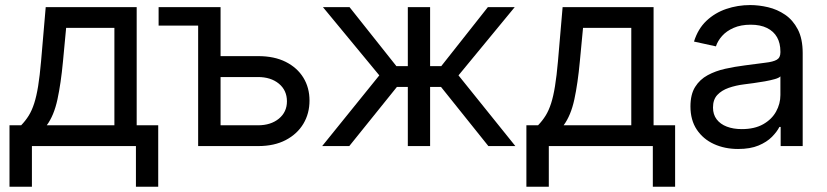

<svg xmlns="http://www.w3.org/2000/svg" viewBox="-20 -563 3186 740"><path d="M16.6 156.7V-80.1H61.5Q78.1 -97.2 90.6 -117.2Q103 -137.2 111.8 -164.6Q120.6 -191.9 127 -231.2Q133.3 -270.5 138.2 -326.2L156.2 -535.6H506.8V-80.1H589.8V156.7H503.9V0H103V156.7ZM160.2 -80.1H420.9V-455.6H234.9L222.7 -326.2Q214.8 -241.7 201.4 -179.7Q188 -117.7 160.2 -80.1Z M591.3 -464.4V-535.6H782.7V-464.4ZM817.4 -346.7H975.1Q1037.1 -346.7 1081.3 -324.5Q1125.5 -302.2 1149.2 -263.7Q1172.9 -225.1 1172.9 -175.3Q1172.9 -125.5 1149.2 -85.9Q1125.5 -46.4 1081.3 -23.2Q1037.1 0 975.1 0H743.7V-535.6H830.1V-80.1H974.1Q1023.9 -80.1 1054.9 -105.7Q1085.9 -131.3 1085.9 -172.4Q1085.9 -214.8 1054.9 -240.5Q1023.9 -266.1 974.1 -266.1H817.4Z M1221.7 0 1441.9 -272.5 1224.6 -535.6H1327.1L1507.8 -308.1H1551.8V-535.6H1637.7V-308.1H1680.7L1860.4 -535.6H1963.9L1747.1 -272.5L1966.3 0H1862.3L1679.7 -228H1637.7V0H1551.8V-228H1509.8L1326.2 0Z M2008.8 156.7V-80.1H2053.7Q2070.3 -97.2 2082.8 -117.2Q2095.2 -137.2 2104 -164.6Q2112.8 -191.9 2119.1 -231.2Q2125.5 -270.5 2130.4 -326.2L2148.4 -535.6H2499V-80.1H2582V156.7H2496.1V0H2095.2V156.7ZM2152.3 -80.1H2413.1V-455.6H2227.1L2214.8 -326.2Q2207 -241.7 2193.6 -179.7Q2180.2 -117.7 2152.3 -80.1Z M2824.7 11.2Q2773.4 11.2 2731.7 -7.8Q2689.9 -26.9 2665.5 -63.5Q2641.1 -100.1 2641.1 -152.8Q2641.1 -199.2 2659.2 -228Q2677.2 -256.8 2707.5 -273.2Q2737.8 -289.6 2775.1 -297.9Q2812.5 -306.2 2851.1 -311Q2899.9 -317.9 2929.9 -321.3Q2960 -324.7 2973.9 -332.8Q2987.8 -340.8 2987.8 -360.8V-364.3Q2987.8 -396.5 2974.9 -419.4Q2961.9 -442.4 2936.3 -455.1Q2910.6 -467.8 2873.5 -467.8Q2835.4 -467.8 2807.6 -455.6Q2779.8 -443.4 2762.9 -424.3Q2746.1 -405.3 2739.3 -384.3L2654.8 -402.8Q2669.9 -451.7 2702.6 -482.7Q2735.4 -513.7 2779.3 -528.6Q2823.2 -543.5 2871.6 -543.5Q2904.8 -543.5 2940.2 -535.2Q2975.6 -526.9 3005.9 -506.3Q3036.1 -485.8 3054.9 -449.7Q3073.7 -413.6 3073.7 -358.4V0H2988.8V-73.7H2983.9Q2974.6 -55.2 2955.1 -35.4Q2935.5 -15.6 2903.6 -2.2Q2871.6 11.2 2824.7 11.2ZM2838.9 -65.4Q2888.2 -65.4 2921.4 -84.2Q2954.6 -103 2971.2 -133.1Q2987.8 -163.1 2987.8 -196.8V-268.6Q2982.4 -262.7 2966.1 -258.1Q2949.7 -253.4 2928 -249.5Q2906.2 -245.6 2884.5 -242.7Q2862.8 -239.7 2847.2 -237.8Q2815.9 -233.9 2788.6 -224.4Q2761.2 -214.8 2744.6 -197Q2728 -179.2 2728 -148.4Q2728 -121.6 2742.2 -103Q2756.3 -84.5 2781.2 -75Q2806.2 -65.4 2838.9 -65.4Z"/></svg>

Font: Inter 20pt
Style: Regular
Weight: 400
Version: Version 4.001;git-66647c0bb